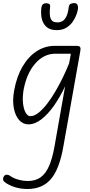

<svg xmlns="http://www.w3.org/2000/svg" viewBox="-35 -798 587 1246"><path d="M144 428.5Q99 428.5 59.8 416Q20.5 403.5 -6 382.5Q-14.5 375.5 -15 364.2Q-15.5 353 -6.5 342.5Q-1 335.5 9.2 335.8Q19.5 336 30.5 343Q51 358.5 83 367.5Q115 376.5 146.5 376.5Q196 376.5 229.2 352.2Q262.5 328 284 278Q305.5 228 319 151L387.5 -238Q355 -169 315.8 -113Q276.5 -57 234 -24Q191.5 9 149 9Q114.5 9 89.5 -18.5Q64.5 -46 54.8 -95.8Q45 -145.5 57 -212Q73.5 -301.5 111.2 -366Q149 -430.5 202.8 -465.5Q256.5 -500.5 320.5 -500.5H460.5Q479.5 -500.5 484.5 -493Q489.5 -485.5 486.5 -468.5L376 154Q350 301.5 294.5 365Q239 428.5 144 428.5ZM161.5 -44Q187 -44 215 -66.2Q243 -88.5 271.5 -125.5Q300 -162.5 326.2 -207.8Q352.5 -253 375 -299.8Q397.5 -346.5 413.5 -387L425 -449.5H325Q249.5 -449.5 193.8 -385.8Q138 -322 118 -214.5Q110 -165.5 114.5 -126.8Q119 -88 132 -66Q145 -44 161.5 -44ZM333 -602.5Q297.5 -602.5 276.2 -616.5Q255 -630.5 244.8 -652.5Q234.5 -674.5 232.5 -698.8Q230.5 -723 233 -743.5Q235.5 -763.5 243.5 -770.2Q251.5 -777 262.5 -777Q277 -777 284.5 -772.2Q292 -767.5 290 -753Q284.5 -702 292.5 -681.2Q300.5 -660.5 314.5 -656.5Q328.5 -652.5 340 -652.5Q352.5 -652.5 367 -659.2Q381.5 -666 393.8 -687.2Q406 -708.5 411 -752Q413 -767.5 423.2 -772.8Q433.5 -778 445.5 -778Q463 -778 468 -766.2Q473 -754.5 471 -740Q469 -726 461 -703Q453 -680 437 -657Q421 -634 395.5 -618.2Q370 -602.5 333 -602.5Z"/></svg>

Font: Edu AU VIC WA NT Pre
Style: Regular
Weight: 400
Designer: Tina and Corey Anderson, Eben Sorkin, Mirko Velimirovic
Foundry: Google for Education
Version: Version 1.001